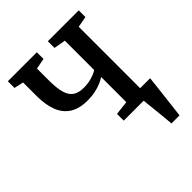

<svg xmlns="http://www.w3.org/2000/svg" viewBox="-206 -670 967 967"><g transform="rotate(-45 277.5 -186.5)"><path d="M448.5 180Q447 159.5 444.8 136.5Q442.5 113.5 440 89.5Q437.5 65.5 435 42.8Q432.5 20 430.5 0L384 -57H533.5Q531.5 -37 528.8 -13.2Q526 10.5 523 36.2Q520 62 517 87.5Q514 113 511.2 136.8Q508.5 160.5 506 180ZM288.5 0V-48L363.5 -56.5V-236Q351 -227.5 332 -219.2Q313 -211 288 -205.5Q263 -200 232 -200Q174 -200 137.2 -223.2Q100.5 -246.5 83.2 -290.8Q66 -335 66 -399V-494.5L16 -505.5V-553H222.5V-505.5L165 -494.5V-412.5Q165 -356 174.5 -322.2Q184 -288.5 205.8 -273.8Q227.5 -259 264.5 -259Q295 -259 321.5 -267Q348 -275 363.5 -285.5V-494.5L301 -505.5V-553H521V-505.5L462.5 -494.5V-56.5L523 -48V0Z"/></g></svg>

Font: Merriweather 24pt SemiCondensed
Style: Regular
Weight: 400
Width: 4
Designer: Eben Sorkin
Foundry: Eben Sorkin
Version: Version 2.100